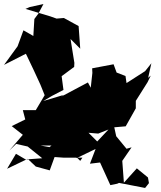

<svg xmlns="http://www.w3.org/2000/svg" viewBox="-70 -865 799 950"><path d="M648 -513 556 -454 551 -489 507 -506 492 -547 386 -527 387 -504 379 -431 365 -457 233 -387 244 -395 144 -365 188 -391 244 -420 235 -488 297 -534 298 -554 279 -672 327 -624 319 -736 246 -776 210 -773 179 -784 56 -821 77 -830 145 -845 120 -798 100 -771 95 -687 46 -715 17 -636 -50 -544 58 -599 63 -589C86 -542 108 -494 130 -446L151 -394L107 -320H43L55 -274L-12 -241L43 -198L-24 -120L10 -153L67 -140L139 -82L57 -76L9 -104L-35 -30L67 -79L107 -41L176 -22L200 -88L243 -85H338L327 -69L232 -164L276 -218L175 -137L130 -145H205L216 -157L310 -83L403 -128L375 -55L425 -61L476 51L510 44L519 40L648 65L667 41L662 13L607 -32L543 39L535 -69L581 -136L556 -129L505 -191L492 -251L411 -165L368 -208L416 -204L494 -235L552 -240L602 -329V-366L660 -458L676 -491L663 -480L679 -552Z"/></svg>

Font: Hussar Lance
Style: ExBd
Weight: 700
Foundry: Cannot Into Space Fonts, PlusOne Fonts
Version: Version 2.270